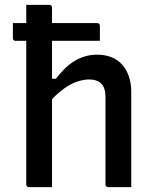

<svg xmlns="http://www.w3.org/2000/svg" viewBox="-20 -770 640 790"><path d="M33 -675H380Q385 -675 388 -672Q391 -669 391 -664Q391 -648 391 -633Q391 -618 391 -602H43Q39 -602 36 -605Q33 -608 33 -613Q33 -629 33 -644Q33 -659 33 -675ZM99 0Q96 0 93.5 -1.5Q91 -3 89.5 -5Q88 -7 88 -11Q88 -91 88 -170.5Q88 -250 88 -331Q88 -412 88 -492Q88 -572 88 -651Q88 -682 88 -707.5Q88 -733 88 -750Q106 -750 122 -750Q138 -750 153 -750Q168 -750 183 -750Q187 -750 189 -748.5Q191 -747 192.5 -745Q194 -743 194 -739Q194 -647 194 -554.5Q194 -462 194 -369.5Q194 -277 194 -184.5Q194 -92 194 0Q177 0 162 0Q147 0 131 0Q115 0 99 0ZM178 -343V-446H210Q227 -468 245.5 -486.5Q264 -505 285 -518Q306 -531 329.5 -538Q353 -545 380 -545Q413 -545 439 -534.5Q465 -524 483 -503.5Q501 -483 510.5 -455Q520 -427 520 -394Q520 -346 520 -297Q520 -248 520 -199.5Q520 -151 520 -102Q520 -76 520 -50.5Q520 -25 520 0Q495 0 473 0Q451 0 425 0Q422 0 419.5 -1.5Q417 -3 415.5 -5Q414 -7 414 -11Q414 -71 414 -131.5Q414 -192 414 -252Q414 -312 414 -372Q414 -408 397 -425.5Q380 -443 347 -443Q328 -443 306.5 -437Q285 -431 263.5 -418.5Q242 -406 220.5 -387.5Q199 -369 178 -343Z"/></svg>

Font: Recursive Medium
Style: Regular
Weight: 500
Version: Version 1.085